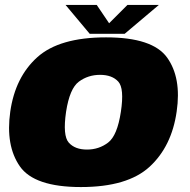

<svg xmlns="http://www.w3.org/2000/svg" viewBox="-20 -751 766 776"><path d="M307 5Q495.5 5 584.8 -77.2Q674 -159.5 694 -300Q714 -436.5 655.5 -518.2Q597 -600 408.5 -600Q220 -600 130.8 -519.8Q41.5 -439.5 21.5 -300Q2 -162.5 60.2 -78.8Q118.5 5 307 5ZM331.5 -146.5Q283 -146.5 258 -174.5Q233 -202.5 247 -299Q261.5 -393.5 298.8 -421Q336 -448.5 384.5 -448.5Q433 -448.5 458 -421.2Q483 -394 468.5 -299Q454 -203 417 -174.8Q380 -146.5 331.5 -146.5ZM342.5 -614.5H484L622 -731H495L421 -657L371 -731H245Z"/></svg>

Font: Anybody UltraCondensed Thin Black
Style: Italic
Weight: 900
Italic angle: -10°
Version: Version 1.111